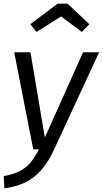

<svg xmlns="http://www.w3.org/2000/svg" viewBox="-29 -809 557 1040"><path d="M262 5Q221 95 158.5 146.5Q96 198 -5 211L-9 145Q45 135 78.5 117.5Q112 100 135 73Q158 46 182 0H151L48 -526H136L214 -64L421 -526H508ZM135 -678 283 -789H337L455 -678L414 -636L302 -720L169 -636Z"/></svg>

Font: Fira Sans Book
Style: Italic
Weight: 350
Italic angle: -8°
Designer: bBox Type GmbH & Carrois Corporate GbR & Edenspiekermann AG
Foundry: bBox Type GmbH & Carrois Corporate GbR & Edenspiekermann AG
Version: Version 4.301